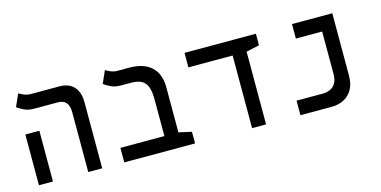

<svg xmlns="http://www.w3.org/2000/svg" viewBox="-64 -929 2472 1247"><g transform="rotate(-15 1172.0 -306.0)"><path d="M403.8 0V-402.3Q403.8 -488.3 331.1 -488.3H170.4Q134.3 -488.3 106.9 -500.7Q79.6 -513.2 59.6 -528.3L96.7 -611.8Q107.9 -604 129.4 -595Q150.9 -585.9 174.3 -585.9H365.7Q429.7 -585.9 463.6 -549.3Q497.6 -512.7 497.6 -444.3V0ZM72.3 0V-341.3H166.5V0Z M1122.1 -78.1V0H646V-97.7H1035.6ZM1036.1 -398.9V0H941.9V-345.7Q941.9 -398.4 929.9 -429.7Q918 -460.9 891.4 -474.6Q864.7 -488.3 820.3 -488.3H753.4Q717.8 -488.3 690.2 -500.7Q662.6 -513.2 642.6 -528.3L679.7 -611.8Q690.9 -604 712.4 -595Q733.9 -585.9 757.3 -585.9H835.9Q933.6 -585.9 984.9 -538.1Q1036.1 -490.2 1036.1 -398.9Z M1505.4 0V-585.9H1599.6V0ZM1208 -488.3V-585.9H1688V-508.3L1596.7 -488.3Z M1830.6 0V-97.7H2006.3Q2033.2 -97.7 2056.2 -107.7Q2079.1 -117.7 2093.3 -140.9Q2107.4 -164.1 2107.4 -203.6V-585.9H2201.7V-168Q2201.7 -110.8 2180.2 -73.7Q2158.7 -36.6 2122.6 -18.3Q2086.4 0 2043 0ZM1930.7 -488.3V-585.9H2189.9V-488.3Z"/></g></svg>

Font: Cascadia Code
Style: Regular
Weight: 400
Monospace: yes
Designer: Aaron Bell
Foundry: Saja Typeworks
Version: Version 2106.017